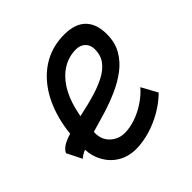

<svg xmlns="http://www.w3.org/2000/svg" viewBox="-172 -779 940 940"><g transform="rotate(-45 298.0 -309.0)"><path d="M482 -186 527 -104Q492 -69 445.5 -42Q399 -15 349 -0.5Q299 14 254 14Q201 14 160 -10.5Q119 -35 96 -79Q76 -115 74 -161Q47 -150 35 -137L-4 -215Q6 -237 36 -252Q54 -261 78 -268Q83 -320 96 -366Q119 -449 162.5 -508.5Q206 -568 266 -600Q326 -632 401 -632Q475 -632 512.5 -594.5Q550 -557 550 -486Q550 -428 525.5 -385.5Q501 -343 460.5 -312.5Q420 -282 370 -260Q320 -238 268 -222Q216 -206 169 -193Q167 -192 166 -192Q166 -188 166 -184Q166 -138 196.5 -109.5Q227 -81 270 -81Q306 -81 345 -94.5Q384 -108 420 -132Q456 -156 482 -186ZM174 -293Q185 -295 196 -298Q243 -308 289 -321.5Q335 -335 373 -354.5Q411 -374 433.5 -403Q456 -432 456 -475Q456 -505 437.5 -522.5Q419 -540 390 -540Q341 -540 300 -515.5Q259 -491 229 -445Q199 -399 183 -333Q178 -314 174 -293Z"/></g></svg>

Font: Victor Mono Thin
Style: Bold Italic
Weight: 700
Italic angle: -12°
Monospace: yes
Version: Version 1.561;gftools[0.9.30]